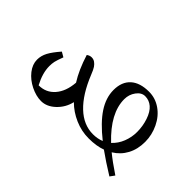

<svg xmlns="http://www.w3.org/2000/svg" viewBox="-255 -705 1159 1159"><g transform="rotate(-45 324.0 -125.5)"><path d="M460 -339.8Q471.2 -324.7 471.2 -308.6Q471.2 -292.5 462.6 -280.3Q454.1 -268.1 440.2 -258.5Q426.3 -249 394 -236.3Q273.9 -188 210.9 -121.6Q147.9 -55.2 147.9 24.9Q147.9 64 161.1 95.7Q231 7.8 294.9 -34.2Q358.9 -76.2 424.8 -76.2Q494.6 -76.2 532 -34.9Q569.3 6.3 569.3 83.5Q569.3 137.7 537.8 183.1Q506.3 228.5 451.9 254.6Q397.5 280.8 338.4 280.8Q275.4 280.8 227.5 255.1Q179.7 229.5 150.9 182.1Q115.2 225.6 67.4 296.9L38.1 275.4Q85.9 197.8 129.4 137.2Q111.8 90.3 111.8 24.9Q111.8 -37.1 136.7 -94.2Q161.6 -151.4 203.6 -193.4Q147.5 -206.1 107.7 -248Q67.9 -290 67.9 -338.4Q67.9 -380.9 90.8 -427.5Q113.8 -474.1 150.9 -503.2Q188 -532.2 228 -532.2Q261.2 -532.2 293 -515.4Q324.7 -498.5 368.2 -460.4L350.1 -429.2Q310.5 -444.3 292.5 -448.2Q274.4 -452.1 252.9 -452.1Q193.4 -452.1 125 -415.5Q125 -353 170.7 -313.2Q216.3 -273.4 295.9 -267.1Q361.8 -309.1 460 -339.8ZM346.2 204.1Q396 204.1 442.1 188.5Q488.3 172.9 511 146.5Q533.7 120.1 533.7 85.9Q533.7 54.7 502.4 31.7Q471.2 8.8 431.6 8.8Q312 8.8 188.5 139.6Q217.8 171.4 259.5 187.7Q301.3 204.1 346.2 204.1ZM228 -581.1ZM575.2 262.2ZM338.4 329.6Z"/></g></svg>

Font: Noto Naskh Arabic
Style: Regular
Weight: 400
Designer: Monotype Design team
Foundry: Monotype Imaging Inc.
Version: Version 1.01